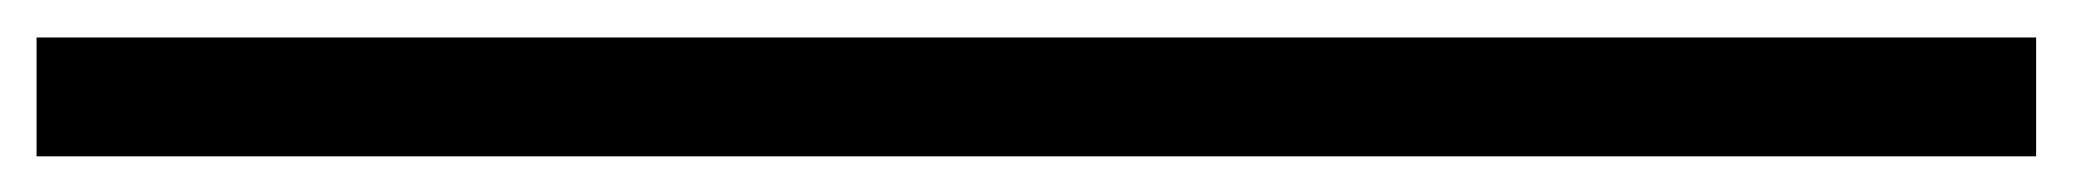

<svg xmlns="http://www.w3.org/2000/svg" viewBox="-24 46 1134 105"><path d="M-4 131.5V66.5H1089.5V131.5Z"/></svg>

Font: Trispace Expanded Light
Style: Regular
Weight: 300
Width: 7
Designer: Tyler Finck
Foundry: Etcetera Type Company
Version: Version 1.210; ttfautohint (v1.8.3)